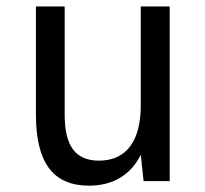

<svg xmlns="http://www.w3.org/2000/svg" viewBox="-20 -566 642 600"><path d="M419.9 -82 428.7 0H510.3V-545.9H419.9V-236.8Q419.9 -152.8 386.5 -108.4Q353 -64 289.1 -64Q234.4 -64 208.3 -98.9Q182.1 -133.8 182.1 -207V-545.9H92.3V-207Q92.3 -95.2 133.1 -40.5Q173.8 14.2 257.8 14.2Q314 14.2 355 -10.3Q396 -34.7 419.9 -82Z"/></svg>

Font: Hack Dev
Style: Regular
Weight: 400
Designer: Christopher Simpkins
Foundry: Christopher Simpkins
Version: Version 2.0315